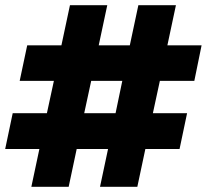

<svg xmlns="http://www.w3.org/2000/svg" viewBox="-36 -721 798 741"><path d="M714 -409H581L554 -284H686L657 -146H525L494 0H350L381 -146H260L229 0H85L116 -146H-16L13 -284H145L172 -409H40L69 -546H201L234 -701H378L345 -546H465L498 -701H643L610 -546H742ZM410 -284 436 -409H316L289 -284Z"/></svg>

Font: Gontserrat ExtraBold
Style: Italic
Weight: 800
Italic angle: -11.3°
Designer: Julieta Ulanovsky
Foundry: Julieta Ulanovsky
Version: Version 6.001